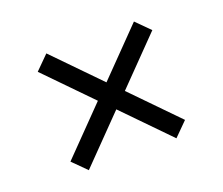

<svg xmlns="http://www.w3.org/2000/svg" viewBox="-80 -632 760 655"><g transform="rotate(-20 300.0 -305.0)"><path d="M459 -93 300 -256 141 -93 92 -142 251 -305 92 -468 141 -517 300 -354 459 -517 508 -468 349 -305 508 -142Z"/></g></svg>

Font: Aneliza
Style: Regular
Weight: 400
Designer: Mike Abbink, Paul van der Laan, Pieter van Rosmalen
Foundry: Bold Monday
Version: Version 3.0